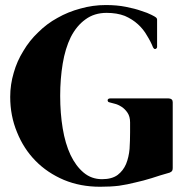

<svg xmlns="http://www.w3.org/2000/svg" viewBox="-20 -709 723 743"><path d="M19.5 -334Q19.5 -381.8 33.2 -427.7Q45.9 -472.7 70.3 -511.7Q93.8 -551.8 127.9 -584Q161.1 -617.2 202.1 -639.6Q243.2 -663.1 291 -675.8Q338.9 -689.5 389.6 -689.5Q432.6 -689.5 466.8 -682.6Q502 -675.8 526.4 -667Q551.8 -659.2 566.4 -651.4Q580.1 -644.5 582 -642.6Q587.9 -638.7 587.9 -632.8Q587.9 -597.7 587.9 -527.3Q587.9 -524.4 585.9 -522.5Q584 -519.5 581.1 -519.5Q579.1 -518.6 576.2 -520.5Q574.2 -522.5 572.3 -525.4Q563.5 -547.9 548.8 -571.3Q535.2 -595.7 513.7 -615.2Q492.2 -634.8 462.9 -647.5Q432.6 -659.2 392.6 -659.2Q344.7 -659.2 310.5 -633.8Q276.4 -609.4 253.9 -565.4Q232.4 -521.5 222.7 -462.9Q212.9 -404.3 212.9 -337.9Q212.9 -270.5 222.7 -211.9Q232.4 -153.3 252.9 -109.4Q273.4 -66.4 303.7 -41Q334 -15.6 375 -15.6Q413.1 -15.6 435.5 -32.2Q457 -48.8 467.8 -74.2Q478.5 -100.6 481.4 -132.8Q483.4 -165 483.4 -196.3Q483.4 -209 483.4 -235.4Q483.4 -257.8 473.6 -272.5Q463.9 -287.1 450.2 -295.9Q436.5 -304.7 423.8 -307.6Q411.1 -311.5 405.3 -312.5Q400.4 -313.5 398.4 -315.4Q396.5 -318.4 396.5 -321.3Q396.5 -324.2 399.4 -326.2Q401.4 -328.1 406.2 -328.1Q481.4 -328.1 632.8 -328.1Q639.6 -328.1 644.5 -324.2Q648.4 -320.3 648.4 -313.5Q648.4 -228.5 648.4 -58.6Q648.4 -50.8 645.5 -46.9Q642.6 -43.9 636.7 -41Q598.6 -30.3 566.4 -19.5Q535.2 -9.8 503.9 -2.9Q473.6 4.9 440.4 9.8Q408.2 13.7 367.2 13.7Q291 13.7 227.5 -12.7Q163.1 -40 117.2 -86.9Q71.3 -133.8 45.9 -197.3Q19.5 -260.7 19.5 -334Z"/></svg>

Font: Mermaid
Style: Bold
Weight: 400
Designer: Scott Simpson
Version: Version 1.001